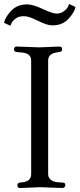

<svg xmlns="http://www.w3.org/2000/svg" viewBox="-40 -937 398 961"><path d="M0 0ZM61 4Q47 4 47 -8.5Q47 -21 58 -23L75 -25Q116 -30 116 -66V-634Q116 -670 70 -674L41 -677Q30 -679 30 -690Q30 -704 44 -704L157 -700L256 -704Q271 -704 271 -692Q271 -678 258 -677L241 -674Q201 -667 201 -634V-66Q201 -48 214 -37.5Q227 -27 246 -25L275 -23Q287 -23 287 -10Q287 -4 282.5 0Q278 4 273 4L160 0ZM222 -810Q195 -810 150 -833Q105 -856 79.5 -856Q54 -856 38 -844Q22 -832 17 -820L12 -808L-20 -823Q-15 -849 15 -882Q45 -915 96 -915Q125 -915 174 -892Q223 -869 243.5 -869Q264 -869 280 -881Q296 -893 301 -905L306 -917L338 -902Q333 -876 303 -843Q273 -810 222 -810Z"/></svg>

Font: Lustria
Style: Regular
Weight: 400
Designer: Matthew Desmond
Foundry: Matthew Desmond
Version: Version 001.001; ttfautohint (v1.6)